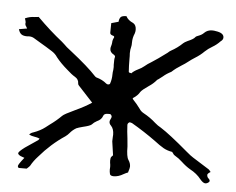

<svg xmlns="http://www.w3.org/2000/svg" viewBox="-43 -564 754 613"><g transform="rotate(5 334.5 -257.5)"><path d="M342.3 -1Q332.5 -1 330.1 -6.3Q328.1 -14.2 328.1 -21L328.6 -29.8Q328.6 -36.1 327.1 -43.5L326.7 -50.3Q326.7 -53.2 327.4 -57.6Q328.1 -62 334.5 -67.4L328.1 -111.8Q328.1 -123 328.6 -126Q329.1 -128.9 329.1 -132.8Q329.1 -151.4 319.8 -161.1Q314 -166.5 314 -173.3Q314 -177.2 316.7 -181.9Q319.3 -186.5 319.3 -189.9Q319.3 -193.8 314.5 -197.8H306.2Q294.4 -197.8 292 -189.9Q288.1 -177.7 273.4 -171.4Q264.2 -166.5 258.3 -159.7Q253.4 -154.8 230 -149.4Q216.8 -146 210 -143.1Q198.2 -136.2 189.9 -126Q185.1 -120.1 177.7 -114.7Q133.3 -85.4 96.2 -42Q82.5 -27.3 73.7 -11.2Q72.3 -8.8 63.5 -1H37.6Q34.7 -4.4 34.7 -6.8Q34.7 -11.7 53.2 -34.7L47.9 -36.6Q32.2 -41.5 32.2 -47.9Q32.2 -52.7 51.8 -67.4L92.8 -95.2L96.2 -100.1Q88.4 -103.5 79.3 -104.7Q70.3 -106 62 -109.9Q65.9 -115.7 74.7 -118.2Q96.7 -126 111.8 -137.7Q117.7 -142.6 124.5 -147.5Q145 -162.1 161.6 -178.7Q167 -184.6 201.7 -200.7Q232.4 -214.8 253.4 -229L206.5 -279.8Q203.6 -282.7 203.6 -286.1Q203.6 -299.3 191.9 -306.2Q180.2 -313 166 -326.2Q143.6 -345.2 128.9 -363.8Q122.1 -374.5 110.4 -381.8Q91.3 -394 71.8 -405.3Q60.5 -411.6 49.8 -418.5Q43 -422.4 34.2 -422.4L28.3 -421.9Q16.1 -421.9 9.8 -426.3Q3.4 -430.7 0 -442.4L25.9 -446.8L22.9 -452.1Q19 -457 19 -460.9L19.5 -465.8Q19.5 -469.2 16.1 -478.5Q31.2 -485.4 46.9 -485.4Q53.7 -485.8 59.6 -486.8Q101.1 -445.3 140.1 -414.6Q145 -410.6 148.9 -406.7Q154.3 -400.4 172.4 -386.7Q229 -342.3 254.4 -314.5Q257.8 -311 259.8 -310.5Q279.3 -305.2 292.5 -293.9Q293.5 -293.5 294.9 -292.5Q296.4 -291.5 298.8 -291.5Q303.7 -291.5 305.2 -294.9Q310.1 -309.1 310.1 -324.7Q310.1 -332 311.5 -338.9L312 -348.6L311.5 -355Q311.5 -377 312.5 -378.2Q313.5 -379.4 313.5 -380.4Q313.5 -385.3 308.1 -388.2Q296.4 -394.5 296.4 -405.3Q296.4 -409.7 298.1 -414.8Q299.8 -419.9 300.3 -425.8Q300.3 -434.1 304.7 -441.9L305.2 -443.8Q305.2 -447.3 299.8 -448.2Q291.5 -450.7 291.5 -456.5Q292 -468.3 292 -487.3L314.9 -493.7Q315.4 -502 319.3 -507.8Q323.2 -513.7 338.4 -513.7Q344.7 -501 361.8 -493.7Q371.6 -487.8 371.6 -472.7Q371.6 -466.8 369.6 -460.9Q363.3 -446.8 363.3 -431.2Q363.3 -421.4 362.3 -418.9Q359.4 -408.2 359.4 -397L359.9 -387.7V-378.4Q359.9 -355.5 361.3 -337.4Q361.8 -334 369.6 -334L368.2 -331.5Q375 -340.3 391.1 -348.1Q400.9 -352.5 409.2 -359.4Q418.9 -367.7 430.7 -374.5Q448.7 -385.7 479.5 -408.7Q485.8 -414.6 488.8 -416Q510.3 -427.7 526.4 -443.4Q529.8 -446.8 540 -451.7Q558.6 -459.5 563 -465.8Q565.4 -469.2 573.2 -471.7Q584 -475.6 590.3 -482.4Q600.1 -492.2 615.2 -492.2Q622.1 -492.2 625.5 -491.2Q652.8 -487.8 652.8 -472.7Q652.8 -465.3 645 -460Q633.8 -448.2 620.4 -440.4Q606.9 -432.6 596.7 -422.9Q584.5 -410.6 567.9 -400.4Q557.6 -394 548.1 -386.5Q538.6 -378.9 527.3 -372.1Q510.3 -361.8 496.6 -349.1Q481.9 -341.8 470.7 -332L458 -322.3Q454.1 -320.3 453.1 -318.8Q442.9 -306.6 428.7 -297.4Q409.2 -284.2 403.8 -276.9Q396.5 -264.2 382.3 -255.4Q381.3 -254.4 381.3 -252.4Q397 -235.8 406.2 -222.7Q411.1 -214.8 419.9 -210Q442.4 -197.8 459.5 -182.1Q468.3 -174.3 479 -168.5Q507.8 -150.4 566.9 -100.1Q583 -86.4 589.8 -82.5L642.6 -49.3Q644.5 -47.9 649.4 -41.5Q639.6 -35.6 639.6 -31.7Q639.6 -23.9 645.5 -19.5Q648.9 -16.1 648.9 -13.2Q648.9 -9.8 644.5 -6.8Q640.1 -3.9 635.7 -3.9Q628.4 -3.9 618.7 -15.6Q605.5 -32.7 583.5 -44.4Q569.3 -52.7 555.2 -65.9Q544.4 -76.2 530.8 -84Q527.3 -85.9 524.9 -90.3L521.5 -94.7Q505.9 -97.2 493.7 -104Q479.5 -112.3 463.9 -124.5Q426.8 -151.4 385.7 -175.3L378.4 -177.2Q371.6 -174.3 371.6 -168Q372.6 -146.5 375.5 -125.5L377.9 -99.6Q377.9 -66.9 384.8 -56.9Q391.6 -46.9 391.6 -36.1Q391.6 -31.2 387.2 -18.1V-17.1Q380.4 -14.6 373.5 -10.7Q357.4 -1 342.3 -1Z"/></g></svg>

Font: Kurland
Style: Regular
Weight: 400
Designer: GGBot
Version: 0.22